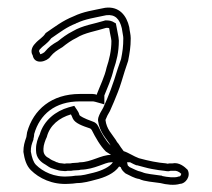

<svg xmlns="http://www.w3.org/2000/svg" viewBox="-20 -501 570 517"><path d="M43 -92C46 -72 51 -55 63 -43C85 -21 121 -3 165 -6C172 -6 180 -7 187 -8C205 -8 222 -13 237 -17C262 -23 288 -34 301 -53C302 -52 303 -51 305 -51C307 -44 312 -39 318 -34C329 -29 341 -21 355 -19C369 -12 393 -11 412 -8C427 -4 449 -1 465 -6C479 -6 495 -26 485 -44C477 -52 462 -65 444 -61H436C433 -60 430 -60 428 -61L410 -63L392 -66C381 -68 365 -72 354 -75C340 -80 326 -90 313 -94C308 -101 303 -107 299 -114C296 -117 294 -120 292 -124C281 -141 267 -153 264 -178C267 -186 271 -194 276 -202C284 -220 290 -234 297 -252C304 -269 310 -291 316 -310L325 -337C329 -358 332 -374 332 -398C332 -408 329 -418 328 -428C321 -459 301 -485 263 -480C230 -473 205 -470 178 -457C148 -445 128 -429 103 -412C95 -399 85 -396 74 -383C67 -376 61 -363 68 -352C73 -325 107 -335 116 -349C125 -360 133 -365 148 -374C159 -383 173 -393 186 -399C208 -413 238 -417 266 -426H269C270 -426 272 -426 274 -425L276 -413L279 -398L280 -391C280 -364 274 -340 267 -319C262 -295 249 -269 241 -248V-246C237 -247 233 -248 229 -248H195C119 -248 70 -206 53 -145C52 -141 52 -136 51 -132C46 -118 43 -108 43 -92ZM63 -93C63 -106 65 -112 70 -125V-126V-127C72 -134 72 -140 72 -140C87 -193 128 -228 195 -228H229C230 -228 232 -228 236 -227L261 -220V-244C269 -264 280 -288 286 -314C294 -337 300 -361 300 -391V-392L299 -401L296 -417L292 -438L283 -443C276 -446 270 -446 269 -446H263L260 -445C235 -437 203 -433 176 -417C160 -409 147 -399 136 -390C120 -381 112 -375 101 -362L100 -361L99 -360C98 -359 91 -355 88 -355V-356L87 -359L85 -363C85 -364 86 -367 88 -369H89V-370C96 -378 106 -382 118 -398C143 -415 159 -428 185 -438L186 -439H187C210 -450 234 -453 266 -460C290 -463 302 -450 308 -425C310 -411 312 -404 312 -398C312 -376 310 -362 306 -342L297 -316C291 -296 284 -275 278 -259C271 -241 266 -228 258 -211C252 -201 248 -194 245 -185L244 -180V-176C248 -145 267 -127 275 -114C277 -110 281 -104 283 -102C288 -94 293 -88 297 -82L284 -64C276 -52 256 -42 232 -36C216 -32 201 -28 187 -28H186H184C177 -27 170 -26 165 -26H164C126 -23 95 -39 77 -57C70 -64 66 -76 63 -93ZM77 -96C77 -75 91 -64 102 -58C108 -54 115 -49 119 -48C120 -48 127 -45 128 -45C134 -43 142 -41 146 -41C153 -40 158 -40 161 -41H171L177 -42L193 -43L197 -44C236 -45 262 -64 279 -64H351L289 -101C286 -103 283 -106 278 -109C265 -122 254 -141 245 -160C241 -168 237 -170 237 -170L234 -172L229 -174C206 -182 195 -189 194 -191C193 -193 193 -197 188 -204L180 -216L165 -212C130 -202 98 -177 87 -139C82 -129 77 -115 77 -101ZM97 -96V-101C97 -110 102 -124 106 -132C114 -164 140 -184 171 -193C173 -190 174 -186 176 -182C182 -169 202 -162 223 -155C224 -154 226 -153 227 -151C237 -131 250 -108 265 -93C270 -90 274 -87 279 -84C252 -84 225 -64 195 -64L190 -63L175 -62L169 -61H159C155 -60 152 -60 148 -61C143 -61 138 -62 134 -64C132 -64 130 -65 129 -66C123 -68 117 -71 112 -75C105 -78 97 -85 97 -96ZM308 -75C311 -74 312 -73 316 -71H311ZM321 -69C329 -65 337 -60 347 -56H348H349C361 -53 377 -48 389 -46L407 -43L423 -41C434 -39 435 -40 439 -41H446H448C453 -42 461 -40 468 -33C468 -31 466 -27 464 -26H462L459 -25C450 -22 430 -24 417 -27L416 -28H415C394 -31 372 -33 364 -37L361 -38L358 -39C351 -40 340 -46 329 -51C325 -55 324 -55 324 -56Z"/></svg>

Font: Scribbler
Style: Clr
Weight: 400
Designer: Mew Too
Foundry: Cannot Into Space Fonts
Version: Version 1.001